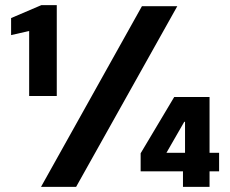

<svg xmlns="http://www.w3.org/2000/svg" viewBox="-20 -724 891 744"><path d="M93 -352V-604L23 -588V-654L140 -704H200V-352ZM139 0 530 -700H667L275 0ZM689 0V-60H525V-130L655 -348H792V-132H829V-60H792V0ZM625 -132H697V-252H694Z"/></svg>

Font: DM Sans 9pt 36pt ExtraBold
Style: Regular
Weight: 800
Version: Version 4.004;gftools[0.9.30]